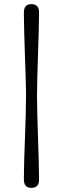

<svg xmlns="http://www.w3.org/2000/svg" viewBox="-20 -771 304 929"><path d="M106 -306.5Q106 -342.5 104.2 -395.2Q102.5 -448 100.5 -506.2Q98.5 -564.5 97 -618.5Q95.5 -672.5 95.5 -710.5Q95.5 -751 132 -751Q169 -751 169 -710.5Q169 -676 167.5 -623Q166 -570 164 -511.2Q162 -452.5 160.5 -398.2Q159 -344 159 -306.5Q159 -269 160.5 -215.2Q162 -161.5 164 -102.8Q166 -44 167.5 9Q169 62 169 97.5Q169 138 132 138Q95.5 138 95.5 97.5Q95.5 60 97 6.5Q98.5 -47 100.8 -105.5Q103 -164 104.5 -217Q106 -270 106 -306.5Z"/></svg>

Font: Fraunces 72pt S050 SemiBold
Style: Regular
Weight: 600
Version: Version 1.000; ttfautohint (v1.8.3)